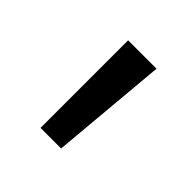

<svg xmlns="http://www.w3.org/2000/svg" viewBox="-84 -740 380 380"><g transform="rotate(45 106.5 -549.5)"><path d="M72.8 -427.2V-672.4H152.3L130.4 -427.2Z"/></g></svg>

Font: Shanti
Style: Regular
Weight: 400
Designer: Vernon Adams
Foundry: Vernon Adams
Version: Version 1.100; ttfautohint (v1.8.4)